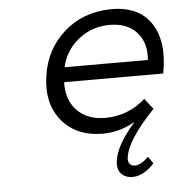

<svg xmlns="http://www.w3.org/2000/svg" viewBox="-52 -578 772 828"><g transform="rotate(-5 334.0 -164.5)"><path d="M155.8 -265.1Q171.9 -378.9 253.2 -452.4Q334.5 -525.9 455.1 -528.8Q577.1 -530.8 631.1 -450.7Q685.1 -370.6 659.2 -232.9H230Q227.5 -156.7 271.7 -110.4Q315.9 -64 395 -64Q442.9 -64 487.8 -81.3Q532.7 -98.6 567.9 -130.9L604 -85Q485.8 39.1 475.1 112.8Q472.2 131.8 480.2 141.8Q488.3 151.9 503.9 151.9Q529.3 151.9 562 119.1L583 148.9Q563.5 171.9 538.6 186Q513.7 200.2 488.8 200.2Q458.5 200.2 440.2 180.9Q421.9 161.6 426.8 125Q436 56.2 518.1 -36.1Q450.2 2.9 377.9 2.9Q263.7 2.9 201.2 -71.8Q138.7 -146.5 155.8 -265.1ZM237.8 -296.9H598.1Q605 -371.1 564 -416.5Q522.9 -461.9 446.8 -461.9Q370.6 -461.9 312.5 -416Q254.4 -370.1 237.8 -296.9Z"/></g></svg>

Font: Trueno Light
Style: Italic
Weight: 300
Designer: Julieta Ulanovsky
Foundry: Julieta Ulanovsky
Version: Version 3.001b | FøM Fix